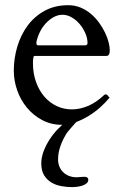

<svg xmlns="http://www.w3.org/2000/svg" viewBox="-20 -475 499 754"><path d="M34.2 -197.8Q34.2 -245.6 47.9 -291.7Q61.5 -337.9 88.4 -374.3Q115.2 -410.6 155.3 -432.6Q195.3 -454.6 248 -454.6Q274.4 -454.6 296.9 -445.1Q319.3 -435.5 337.4 -420.2Q355.5 -404.8 369.4 -385.5Q383.3 -366.2 392.6 -346.7Q401.9 -327.1 406.5 -309.1Q411.1 -291 411.1 -278.3Q411.1 -255.4 398.4 -255.4H115.2Q112.3 -255.4 110.8 -247.6Q109.4 -239.7 109.4 -227.1Q109.4 -186.5 121.6 -152.8Q133.8 -119.1 154.5 -95.2Q175.3 -71.3 203.1 -58.3Q231 -45.4 262.2 -45.4Q293 -45.4 325.4 -58.8Q357.9 -72.3 389.6 -102.5Q391.6 -104 393.6 -104Q395.5 -104 396.5 -104Q400.9 -104 403.8 -99.1Q406.7 -94.2 410.6 -91.8Q393.6 -71.3 372.1 -52.2Q350.6 -33.2 325.7 -18.3Q300.8 -3.4 274.4 5.9Q248 15.1 222.2 15.1Q180.7 15.1 145.8 -3.4Q110.8 -22 85.9 -52Q61 -82 47.6 -120.1Q34.2 -158.2 34.2 -197.8ZM123 -304.2Q123 -300.8 125 -298.8Q127 -296.9 129.4 -296.9H313.5Q323.7 -296.9 323.7 -306.2Q323.7 -324.7 315.2 -344.5Q306.6 -364.3 293 -380.4Q279.3 -396.5 261.7 -406.7Q244.1 -417 225.6 -417Q207 -417 190.2 -407.5Q173.3 -397.9 159.4 -382.8Q145.5 -367.7 136.2 -348.4Q127 -329.1 123 -310.1ZM283.7 0Q282.7 0.5 276.4 7.6Q270 14.6 262 23.7Q253.9 32.7 247.1 41.3Q240.2 49.8 238.8 53.2Q228.5 70.3 222.4 85.2Q216.3 100.1 213.1 112.3Q210 124.5 209 134.3Q208 144 208 150.9Q208 167 213.6 179.9Q219.2 192.9 229 202.1Q238.8 211.4 252.2 216.3Q265.6 221.2 281.7 221.2Q287.1 221.2 294.9 220.2Q302.7 219.2 311 219.2Q317.9 219.2 322.3 221.9Q326.7 224.6 326.7 231Q326.7 238.8 320.6 244.4Q314.5 250 304.9 253.4Q295.4 256.8 284.2 258.3Q272.9 259.8 262.7 259.8Q242.2 259.8 220.7 255.9Q199.2 252 181.9 241.7Q164.6 231.4 153.3 213.4Q142.1 195.3 142.1 167Q142.1 143.6 151.1 119.4Q160.2 95.2 174.6 73Q189 50.8 207 32Q225.1 13.2 243.7 0Z"/></svg>

Font: Kurinto Book Core
Style: Regular
Weight: 400
Designer: Kurinto was developed by Clint Goss from a range of fonts that are compatible with the SIL Open Font License Version 1.1
Foundry: Clinton F. Goss
Version: Version 2.196; July 25, 2020